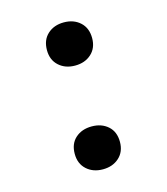

<svg xmlns="http://www.w3.org/2000/svg" viewBox="-83 -583 557 640"><g transform="rotate(-15 195.0 -263.5)"><path d="M273 -84Q273 -50 251 -30Q229 -10 195 -10Q161 -10 139 -30Q117 -50 117 -84Q117 -119 139 -138.5Q161 -158 195 -158Q229 -158 251 -138.5Q273 -119 273 -84ZM273 -442Q273 -408 251 -388Q229 -368 195 -368Q161 -368 139 -388Q117 -408 117 -442Q117 -477 139 -497Q161 -517 195 -517Q229 -517 251 -497Q273 -477 273 -442Z"/></g></svg>

Font: Kaisei Opti
Style: Bold
Weight: 700
Designer: Font-Kai, 金井和夫
Foundry: KAZUO KANAI
Version: Version 5.003